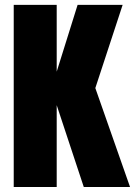

<svg xmlns="http://www.w3.org/2000/svg" viewBox="-20 -752 543 772"><path d="M35.2 0V-732.4H208V-463.9L292 -732.4H473.1L363.3 -397.9L502.9 0H316.9L208 -329.1V0Z"/></svg>

Font: Anton SC
Style: Regular
Weight: 400
Designer: Vernon Adams
Foundry: Vernon Adams
Version: Version 2.116; ttfautohint (v1.8.4.7-5d5b)